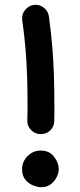

<svg xmlns="http://www.w3.org/2000/svg" viewBox="-20 -740 330 793"><path d="M119.6 -719.7Q142.1 -722.7 160.4 -708.7Q178.7 -694.8 182.1 -671.9Q190.9 -606 195.8 -548.1Q200.7 -490.2 202.6 -431.2Q204.6 -372.1 204.6 -300.8Q204.6 -286.6 204.6 -271Q204.6 -255.4 204.1 -239.7Q203.6 -216.8 187.5 -201.4Q171.4 -186 148.4 -186Q125.5 -186 108.9 -202.4Q92.3 -218.8 92.8 -241.7Q93.3 -256.3 93.5 -271.5Q93.8 -286.6 93.8 -300.8Q93.8 -371.1 91.8 -428.2Q89.8 -485.4 85.2 -540Q80.6 -594.7 71.8 -657.2Q68.8 -679.7 83 -698Q97.2 -716.3 119.6 -719.7ZM222.7 -41.5Q222.7 -26.9 214.6 -9.5Q206.5 7.8 190.4 20.5Q174.3 33.2 150.4 33.2Q136.2 33.2 117.7 26.1Q99.1 19 85.2 2.9Q71.3 -13.2 71.3 -41Q71.3 -72.8 94 -95.5Q116.7 -118.2 148.4 -118.2Q183.6 -118.2 203.1 -92.8Q222.7 -67.4 222.7 -41.5Z"/></svg>

Font: Mikhak-FD SemiBold
Style: Regular
Weight: 600
Designer: Amin Abedi
Version: Version 3.2